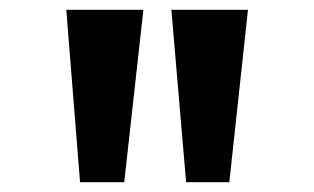

<svg xmlns="http://www.w3.org/2000/svg" viewBox="-20 -835 640 391"><path d="M233 -464H143L115 -815H272ZM447 -464H359L329 -815H485Z"/></svg>

Font: JuliaMono Latin
Style: Bold
Weight: 700
Monospace: yes
Designer: cormullion
Foundry: corm
Version: Version 0.038; ttfautohint (v1.8)